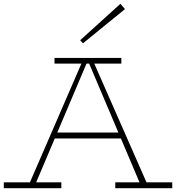

<svg xmlns="http://www.w3.org/2000/svg" viewBox="-27 -991 927 1011"><path d="M125 -18 409 -673H462L750 -18H713L440 -662H431L158 -18ZM-7 0V-31H296V0ZM237 -262 260 -293H612L634 -262ZM580 0V-31H880V0ZM260 -656V-686H612V-656ZM410 -763 395 -779 607 -971 631 -943Z"/></svg>

Font: BioRhyme ExtraBold ExtraLight
Style: Regular
Weight: 250
Version: Version 1.600;gftools[0.9.33]